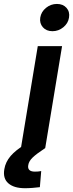

<svg xmlns="http://www.w3.org/2000/svg" viewBox="-93 -759 374 984"><path d="M14.2 0 100.6 -522.5H225.1L138.7 0ZM35.2 205.6Q-21.5 205.6 -50.3 180.4Q-79.1 155.3 -70.8 107.9Q-64.9 71.3 -38.6 40.5Q-12.2 9.8 37.1 -19.5L138.7 0Q94.7 28.8 74.7 47.9Q54.7 66.9 51.8 87.4Q48.8 103.5 57.4 112.1Q65.9 120.6 85.9 120.6Q94.2 120.6 102.8 119.9Q111.3 119.1 118.2 117.7L111.3 200.2Q95.2 202.1 74.7 203.9Q54.2 205.6 35.2 205.6ZM175.8 -599.1Q144.5 -599.1 126.7 -619.4Q108.9 -639.6 113.3 -668.9Q118.2 -698.7 142.8 -718.8Q167.5 -738.8 198.7 -738.8Q230 -738.8 247.8 -718.8Q265.6 -698.7 260.7 -668.9Q256.3 -639.6 231.7 -619.4Q207 -599.1 175.8 -599.1Z"/></svg>

Font: Inter 28pt SemiBold
Style: Italic
Weight: 600
Italic angle: -9.3988°
Designer: Rasmus Andersson
Foundry: rsms
Version: Version 4.001;git-66647c0bb